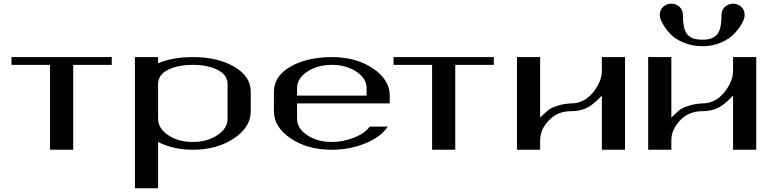

<svg xmlns="http://www.w3.org/2000/svg" viewBox="-20 -808 4184 1036"><path d="M583 -500V-458H375V0H250V-458H42V-500Z M833 -500V-466.8Q913.1 -500 1020.5 -500Q1154.3 -500 1243.7 -448.2Q1333 -396.5 1333 -312.5V-208Q1333 -121.1 1241.2 -60.5Q1149.4 0 1020.5 0Q915 0 833 -42V208H708V-500ZM1208 -167V-354.5Q1208 -403.3 1154.8 -430.7Q1101.6 -458 1020.5 -458Q939.5 -458 886.2 -431.2Q833 -404.3 833 -354.5V-167Q833 -115.2 887.7 -78.6Q942.4 -42 1020.5 -42Q1097.7 -42 1152.8 -78.6Q1208 -115.2 1208 -167Z M2083 -250H1583V-167Q1583 -115.2 1637.7 -78.6Q1692.4 -42 1770.5 -42Q1832 -42 1891.6 -65.9Q1951.2 -89.8 1974.6 -125H2072.3Q2036.1 -69.3 1951.7 -34.7Q1867.2 0 1770.5 0Q1639.6 0 1548.8 -61Q1458 -122.1 1458 -208V-312.5Q1458 -397.5 1547.9 -448.7Q1637.7 -500 1770.5 -500Q1901.4 -500 1992.2 -439Q2083 -377.9 2083 -292ZM1583 -292H1958V-333Q1958 -384.8 1902.8 -421.4Q1847.7 -458 1770.5 -458Q1692.4 -458 1637.7 -421.4Q1583 -384.8 1583 -333Z M2644.5 -500V-458H2436.5V0H2311.5V-458H2103.5V-500Z M3060.5 -208Q2988.3 -208 2941.4 -158.2Q2894.5 -108.4 2894.5 -51.8V0H2769.5V-500H2894.5V-173.8Q2896.5 -174.8 2916.5 -194.3Q2936.5 -213.9 2947.8 -220.7Q2959 -227.5 2989.7 -237.8Q3020.5 -248 3060.5 -250Q3131.8 -250 3179.7 -309.1Q3227.5 -368.2 3227.5 -426.8V-500H3352.5V0H3227.5V-292Q3178.7 -240.2 3142.6 -224.1Q3106.4 -208 3060.5 -208Z M3665 -725.6Q3665 -681.6 3672.9 -653.8Q3680.7 -626 3697.3 -613.8Q3713.9 -601.6 3730 -597.7Q3746.1 -593.8 3772.5 -593.8Q3822.3 -593.8 3847.7 -620.1Q3873 -646.5 3873 -725.6Q3873 -754.9 3892.1 -771.5Q3911.1 -788.1 3935.5 -788.1Q3960.9 -788.1 3979.5 -771.5Q3998 -754.9 3998 -725.6Q3998 -708 3983.4 -681.6Q3968.8 -655.3 3942.9 -627Q3917 -598.6 3871.1 -578.6Q3825.2 -558.6 3771.5 -558.6Q3714.8 -558.6 3667.5 -578.6Q3620.1 -598.6 3594.2 -627.4Q3568.4 -656.2 3554.2 -682.6Q3540 -709 3540 -725.6Q3540 -754.9 3558.6 -771.5Q3577.1 -788.1 3602.5 -788.1Q3627 -788.1 3646 -771.5Q3665 -754.9 3665 -725.6ZM3768.6 -208Q3696.3 -208 3649.4 -158.2Q3602.5 -108.4 3602.5 -51.8V0H3477.5V-500H3602.5V-173.8Q3604.5 -174.8 3624.5 -194.3Q3644.5 -213.9 3655.8 -220.7Q3667 -227.5 3697.8 -237.8Q3728.5 -248 3768.6 -250Q3839.8 -250 3887.7 -309.1Q3935.5 -368.2 3935.5 -426.8V-500H4060.5V0H3935.5V-292Q3886.7 -240.2 3850.6 -224.1Q3814.5 -208 3768.6 -208Z"/></svg>

Font: okolaks
Style: Bold
Weight: 600
Width: 8
Version: Version 000.6.0